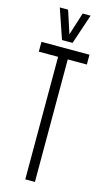

<svg xmlns="http://www.w3.org/2000/svg" viewBox="-136 -938 537 981"><g transform="rotate(15 133.0 -447.0)"><path d="M260 -648H159V0H108V-648H6V-700H260ZM214 -894 161 -736H105L51 -894H95L134 -774L172 -894Z"/></g></svg>

Font: Georama ExtraCondensed Light
Style: Regular
Weight: 300
Width: 2
Designer: Jean-Baptiste Levee
Foundry: Production Type
Version: Version 1.000